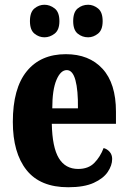

<svg xmlns="http://www.w3.org/2000/svg" viewBox="-20 -778 539 808"><path d="M267 10Q149 10 91.5 -62.5Q34 -135 34 -265Q34 -406 92.5 -478Q151 -550 257 -550Q355 -550 411.5 -488.5Q468 -427 468 -308V-257H198Q200 -158 227.5 -112.5Q255 -67 309 -67Q352 -67 377 -92.5Q402 -118 416 -155Q431 -151 441.5 -139Q452 -127 452 -109Q452 -82 433.5 -54.5Q415 -27 374.5 -8.5Q334 10 267 10ZM308 -322Q309 -398 297.5 -440.5Q286 -483 261 -483Q235 -483 217.5 -441.5Q200 -400 200 -322ZM351 -621Q326 -621 307 -636.5Q288 -652 288 -689Q288 -727 307 -742.5Q326 -758 351 -758Q373 -758 392.5 -742.5Q412 -727 412 -689Q412 -652 392.5 -636.5Q373 -621 351 -621ZM167 -621Q144 -621 125 -636.5Q106 -652 106 -689Q106 -727 125 -742.5Q144 -758 167 -758Q190 -758 210 -742.5Q230 -727 230 -689Q230 -652 210 -636.5Q190 -621 167 -621Z"/></svg>

Font: Noto Serif Khmer ExtraCondensed Black
Style: Regular
Weight: 900
Width: 2
Designer: Danh Hong and the Monotype Design Team
Foundry: Monotype Imaging Inc.
Version: Version 2.004